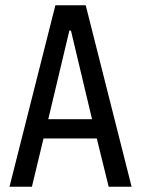

<svg xmlns="http://www.w3.org/2000/svg" viewBox="-20 -708 535 728"><path d="M16 0 190 -688H305L479 0H392L347 -183H145L101 0ZM163 -256H329L249 -592H243Z"/></svg>

Font: Saira Condensed Medium
Style: Regular
Weight: 500
Width: 3
Designer: Hector Gatti with collaboration of the Omnibus-Type team
Foundry: Omnibus-Type
Version: Version 1.101